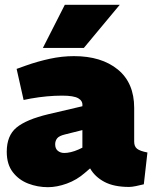

<svg xmlns="http://www.w3.org/2000/svg" viewBox="-20 -768 642 797"><path d="M179 9Q136 9 97 -6Q58 -21 33 -53.5Q8 -86 8 -138Q8 -205 48.5 -238.5Q89 -272 181 -294L322 -327V-329Q324 -349 305 -360Q286 -371 238 -371Q207 -371 174.5 -368Q142 -365 108 -359L78 -353L49 -482L88 -496Q136 -513 186.5 -524Q237 -535 287 -535Q401 -535 469 -479.5Q537 -424 537 -320V-180Q537 -160 549 -150.5Q561 -141 592 -135L577 -3Q561 1 544 4.5Q527 8 516 8Q453 8 413.5 -13Q374 -34 354 -69L333 -51Q299 -21 257.5 -6Q216 9 179 9ZM247 -133Q259 -133 274 -136.5Q289 -140 305 -147L322 -155V-228L250 -210Q225 -204 217 -193.5Q209 -183 209 -169Q209 -151 220 -142Q231 -133 247 -133ZM158 -569 249 -748H477L328 -569Z"/></svg>

Font: REM Black
Style: Regular
Weight: 900
Designer: Octavio Pardo
Foundry: Ashler Design
Version: Version 1.005;gftools[0.9.28]